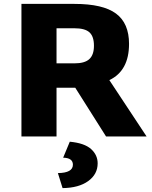

<svg xmlns="http://www.w3.org/2000/svg" viewBox="-20 -701 782 985"><path d="M541 -290 732 -1H524L366 -251H270V-1H90V-681H362Q508 -681 575 -631.5Q642 -582 642 -476Q642 -338 541 -290ZM270 -556V-376H362Q415 -376 438.5 -398Q462 -420 462 -466Q462 -514 439 -535Q416 -556 362 -556ZM338 26Q413 33 447 63.5Q481 94 481 137Q481 193 432.5 228Q384 263 301 264L277 187Q354 186 354 144Q354 109 304 108Z"/></svg>

Font: Martel Sans Heavy
Style: Regular
Weight: 900
Designer: Dan Reynolds and Mathieu Réguer
Foundry: Dan Reynolds and Mathieu Réguer
Version: Version 1.001;PS 001.001;hotconv 1.0.70;makeotf.lib2.5.58329